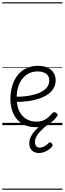

<svg xmlns="http://www.w3.org/2000/svg" viewBox="-20 -1095 566 1680"><path d="M293 18Q219 18 169.5 -15Q120 -48 95.5 -104Q71 -160 71 -229Q71 -294 88 -347.5Q105 -401 136.5 -439.5Q168 -478 212 -498.5Q256 -519 311 -519Q365 -519 399 -502Q433 -485 450 -456.5Q467 -428 467 -393Q467 -355 450 -324.5Q433 -294 402 -271.5Q371 -249 328 -234Q285 -219 232 -211Q179 -203 120 -203V-249Q165 -248 207.5 -253.5Q250 -259 287 -269.5Q324 -280 352 -297Q380 -314 395.5 -337Q411 -360 411 -390Q411 -430 383.5 -450Q356 -470 307 -470Q272 -470 239.5 -456Q207 -442 181.5 -413.5Q156 -385 141 -342Q126 -299 126 -240Q126 -168 149 -122Q172 -76 210.5 -53.5Q249 -31 296 -31Q335 -31 360.5 -42Q386 -53 404.5 -70Q423 -87 439 -106Q448 -114 455.5 -113.5Q463 -113 472 -107Q480 -101 483 -93Q486 -85 479 -77Q463 -53 436.5 -31Q410 -9 374 4.5Q338 18 293 18ZM321 244Q284 244 260 222Q236 200 236 157Q236 132 246 109Q256 86 273.5 63.5Q291 41 315.5 20Q340 -1 370 -23H414V-17Q391 0 368 20Q345 40 326.5 60.5Q308 81 297 102.5Q286 124 286 145Q286 171 297 184Q308 197 328 197Q344 197 364 188Q384 179 404 158Q410 151 417 150.5Q424 150 430 156Q438 163 439.5 171Q441 179 436 187Q423 204 403 217Q383 230 361.5 237Q340 244 321 244ZM0 555H526V565H0ZM0 -20H526V0H0ZM0 -505H526V-500H0ZM0 -1075H526V-1065H0Z"/></svg>

Font: Playwrite AR Guides
Style: Regular
Weight: 400
Designer: Veronika Burian, José Scaglione
Foundry: TypeTogether
Version: Version 1.003